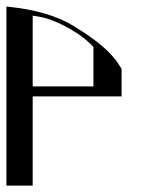

<svg xmlns="http://www.w3.org/2000/svg" viewBox="-20 -580 492 599"><path d="M359.4 -365.2 350.6 -378.9C344.7 -388.7 335.3 -400.4 322.3 -414.1C297.5 -440.1 259.4 -468.8 208 -500C156.6 -531.2 87.2 -551.1 0 -559.6V-210.9V-1H19.5H82V-28.3V-283.2V-531.2L110.4 -526.4C129.2 -522.5 152.3 -513.7 179.7 -500C194 -492.8 209 -484 224.6 -473.6C240.9 -462.6 256.5 -449.2 271.5 -433.6V-310.5H45.9V-279.3H271.5H359.4Z"/></svg>

Font: Cully Mac
Style: Regular
Weight: 400
Designer: Arif Nurcahyadi
Version: Version 1.0